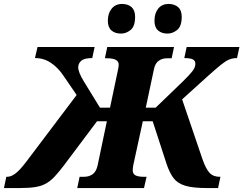

<svg xmlns="http://www.w3.org/2000/svg" viewBox="-80 -952 1232 972"><path d="M-60 0 -48 -57H-43Q-24 -57 -2 -73.5Q20 -90 52 -132L308 -471L239 -572Q213 -610 177.5 -634Q142 -658 97 -658L110 -714H399L387 -658Q347 -658 331.5 -644.5Q316 -631 316 -611Q316 -586 345 -539L426 -407H477L517 -597Q521 -615 521 -625Q521 -657 462 -657H451L463 -714H801L789 -657H766Q741 -657 723 -644Q705 -631 699 -600L658 -407H708L845 -539Q879 -572 894 -591.5Q909 -611 909 -629Q909 -645 896 -651.5Q883 -658 853 -658L865 -714H1132L1120 -658Q1098 -658 1080 -650.5Q1062 -643 1038.5 -624Q1015 -605 978 -572L842 -449L944 -149Q961 -99 980 -78Q999 -57 1032 -57H1036L1024 0H967Q896 0 857 -12Q818 -24 798 -51Q778 -78 763 -123L693 -338H643L595 -117Q592 -102 592 -89Q592 -72 605.5 -64.5Q619 -57 649 -57H662L649 0H311L323 -57H345Q371 -57 389 -70Q407 -83 414 -114L461 -338H411L243 -114Q217 -80 196.5 -58Q176 -36 153 -23Q130 -10 98.5 -5Q67 0 21 0ZM768 -782Q738 -782 720 -798Q702 -814 702 -847Q702 -885 721 -908.5Q740 -932 774 -932Q803 -932 821.5 -916Q840 -900 840 -867Q840 -819 817 -800.5Q794 -782 768 -782ZM533 -782Q502 -782 484 -798Q466 -814 466 -847Q466 -885 485.5 -908.5Q505 -932 538 -932Q568 -932 586 -916Q604 -900 604 -867Q604 -819 581.5 -800.5Q559 -782 533 -782Z"/></svg>

Font: Noto Serif ExtraBold
Style: Italic
Weight: 800
Italic angle: -12°
Designer: Monotype Design Team
Foundry: Monotype Imaging Inc.
Version: Version 2.013